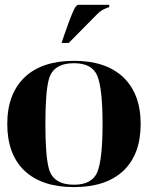

<svg xmlns="http://www.w3.org/2000/svg" viewBox="-20 -762 616 787"><path d="M232.4 -585.9 242.2 -615.2Q278.3 -719.7 290 -734.4Q295.9 -742.2 300.8 -742.2H427.7V-732.4Q422.9 -732.4 407.7 -725.1Q391.1 -717.3 378.4 -704.1L261.7 -585.9ZM283.2 -4.9Q357.4 -4.9 378.9 -56.6Q400.4 -109.4 400.4 -253.9Q400.4 -398.4 378.9 -451.2Q357.4 -502.9 283.2 -502.9Q199.2 -502.9 180.7 -438.5Q166 -386.7 166 -253.9Q166 -121.1 180.7 -69.3Q199.2 -4.9 283.2 -4.9ZM80.1 -62.5Q9.8 -129.9 9.8 -253.9Q9.8 -377 81.1 -445.3Q152.3 -512.7 283.2 -512.7Q414.1 -512.7 485.4 -445.3Q556.6 -377 556.6 -253.9Q556.6 -129.9 486.3 -62.5Q415 4.9 283.2 4.9Q151.4 4.9 80.1 -62.5Z"/></svg>

Font: spinweradC
Style: Bold
Weight: 700
Width: 7
Version: Version 0.3